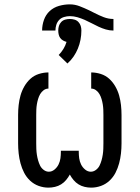

<svg xmlns="http://www.w3.org/2000/svg" viewBox="-20 -852 640 880"><path d="M202 8Q179 8 157 0Q135 -8 118 -24Q101 -40 90.5 -60.5Q80 -81 74 -103.5Q68 -126 65.5 -149Q63 -172 63 -195V-325Q63 -348 65.5 -370.5Q68 -393 74 -414.5Q80 -436 91.5 -456Q103 -476 119.5 -491Q136 -506 158 -513Q180 -520 202 -520V-446Q190 -446 180 -438.5Q170 -431 164 -420.5Q158 -410 154.5 -398Q151 -386 149 -374Q147 -362 146.5 -349.5Q146 -337 146 -325V-195Q146 -182 146.5 -169Q147 -156 149 -143Q151 -130 154.5 -117.5Q158 -105 163.5 -93.5Q169 -82 180 -73.5Q191 -65 204 -65Q218 -65 230 -75Q242 -85 248.5 -98.5Q255 -112 257 -126.5Q259 -141 259 -156V-161H341V-156Q341 -141 343 -126.5Q345 -112 351.5 -98.5Q358 -85 370 -75Q382 -65 396 -65Q409 -65 420 -73.5Q431 -82 436.5 -93.5Q442 -105 445.5 -117.5Q449 -130 451 -143Q453 -156 453.5 -169Q454 -182 454 -195V-325Q454 -337 453.5 -349.5Q453 -362 451 -374Q449 -386 445.5 -398Q442 -410 436 -420.5Q430 -431 420 -438.5Q410 -446 398 -446V-520Q420 -520 442 -513Q464 -506 480.5 -491Q497 -476 508.5 -456Q520 -436 526 -414.5Q532 -393 534.5 -370.5Q537 -348 537 -325V-195Q537 -172 534.5 -149Q532 -126 526 -103.5Q520 -81 509.5 -60.5Q499 -40 482 -24Q465 -8 443 0Q421 8 398 8Q398 8 398 8Q398 8 398 8Q383 8 368 4.5Q353 1 340 -7Q327 -15 317 -27Q307 -39 300 -52Q293 -39 283 -27Q273 -15 260 -7Q247 1 232 4.5Q217 8 202 8Q202 8 202 8Q202 8 202 8ZM234 -712H173Q173 -737 181.5 -761Q190 -785 208 -801.5Q226 -818 250.5 -825Q275 -832 300 -832Q323 -832 345 -823.5Q367 -815 388 -805L412 -793Q433 -782 455 -773.5Q477 -765 500 -765V-712Q482 -712 465 -717Q448 -722 432 -729.5Q416 -737 400 -745.5Q384 -754 368 -761Q352 -768 335 -773Q318 -778 300 -778Q287 -778 273.5 -774Q260 -770 251 -760.5Q242 -751 238 -738Q234 -725 234 -712ZM289 -561 249 -600Q261 -612 270.5 -627.5Q280 -643 285 -660Q277 -662 269 -666.5Q261 -671 256 -678Q251 -685 249 -694Q247 -703 247 -712Q247 -723 250 -733Q253 -743 260.5 -751Q268 -759 278.5 -762Q289 -765 300 -765Q311 -765 321.5 -762Q332 -759 339.5 -751Q347 -743 350 -733Q353 -723 353 -712Q353 -691 349 -670Q345 -649 337 -629.5Q329 -610 317 -592.5Q305 -575 289 -561Z"/></svg>

Font: Iosevka Meiseki Sans
Style: Regular
Weight: 400
Monospace: yes
Designer: Belleve Invis
Foundry: Belleve Invis
Version: Version 11.2.6; ttfautohint (v1.8.4)